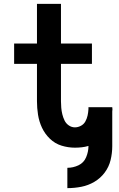

<svg xmlns="http://www.w3.org/2000/svg" viewBox="-20 -755 616 992"><path d="M328 217Q365 217 400.5 210Q436 203 467.5 184.5Q499 166 521 136.5Q543 107 551.5 71.5Q560 36 560 0V-179Q561 -185 561 -190Q561 -196 560 -201H437V-191Q436 -174 432.5 -158Q429 -142 421 -127.5Q413 -113 398 -105Q383 -97 367 -97Q350 -97 335.5 -107Q321 -117 313.5 -132.5Q306 -148 302 -164.5Q298 -181 296.5 -198Q295 -215 295 -232V-425H455V-530H295V-735H171V-530H53V-425H171V-232Q171 -197 176.5 -162Q182 -127 197 -95Q212 -63 238 -38Q264 -13 298 -2.5Q332 8 367 8Q385 8 402.5 6Q420 4 437 -1V0Q437 29 425 57.5Q413 86 385.5 99Q358 112 328 112Z"/></svg>

Font: Iosevka Sparkle
Style: Bold
Weight: 700
Designer: Belleve Invis
Foundry: Belleve Invis
Version: Version 4.5.0; ttfautohint (v1.8.3)